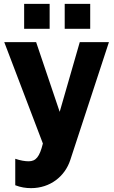

<svg xmlns="http://www.w3.org/2000/svg" viewBox="-20 -743 592 994"><path d="M105 -594H237V-723H105ZM315 -594H447V-723H315ZM59 79V216C87 227 114 231 141 231C239 231 316 171 344 85L544 -525H393L289 -164L167 -525H2L202 0C185 69 166 92 128 92C110 92 85 88 59 79Z"/></svg>

Font: FIGSv2-sans-serif ExtraBold
Style: Regular
Weight: 800
Designer: Matt McInerney, Pablo Impallari, Rodrigo Fuenzalida,Mirko Velimirovic
Foundry: Matt McInerney, Pablo Impallari, Rodrigo Fuenzalida
Version: Version 4.021;hotconv 1.0.109;makeotfexe 2.5.65596